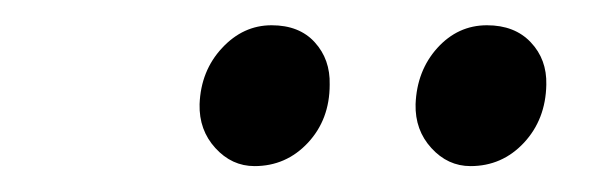

<svg xmlns="http://www.w3.org/2000/svg" viewBox="-20 -752 480 152"><path d="M181.5 -620.5Q163.5 -620.5 150.5 -634.8Q137.5 -649 138 -669.5Q139 -696 155.8 -714Q172.5 -732 195 -732Q217 -732 229.2 -718.5Q241.5 -705 241 -685Q241 -657.5 223.8 -639Q206.5 -620.5 181.5 -620.5ZM352.5 -620.5Q334.5 -620.5 321.5 -634.8Q308.5 -649 309 -669.5Q310 -696 326.2 -714Q342.5 -732 365.5 -732Q387.5 -732 400.2 -718.5Q413 -705 412.5 -685Q412 -657.5 394.8 -639Q377.5 -620.5 352.5 -620.5Z"/></svg>

Font: Merriweather 20pt Light
Style: Italic
Weight: 300
Italic angle: -7.8°
Version: Version 2.101